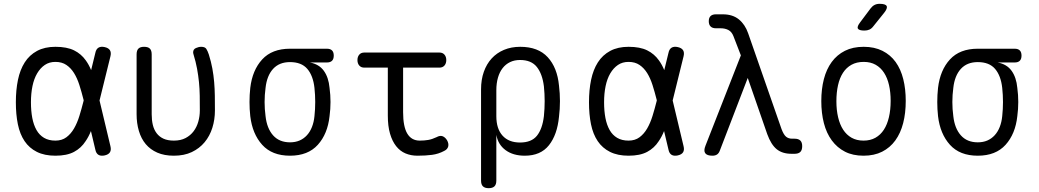

<svg xmlns="http://www.w3.org/2000/svg" viewBox="-20 -805 5440 1005"><path d="M558 -40Q563 -20 555.5 -8Q548 4 528 8.5Q508 13 495.5 5.5Q483 -2 479 -22L456 -119Q444 -89 428 -66Q405 -30 367.5 -10Q330 10 270 10Q213 10 173 -10Q133 -30 108.5 -66.5Q84 -103 73.5 -154.5Q63 -206 63 -270Q63 -334 74 -387Q85 -440 109.5 -478.5Q134 -517 174 -538.5Q214 -560 270 -560Q330 -560 367.5 -541.5Q405 -523 429 -489Q445 -467 457 -438L479 -528Q483 -548 495.5 -555.5Q508 -563 528 -558.5Q548 -554 555.5 -542Q563 -530 558 -510L501 -279ZM418 -280 417 -284Q407 -324 395.5 -360Q384 -396 367.5 -422.5Q351 -449 327.5 -465Q304 -481 270 -481Q238 -481 214.5 -465Q191 -449 174.5 -421Q158 -393 150 -354.5Q142 -316 142 -270Q142 -224 149 -187.5Q156 -151 171 -124.5Q186 -98 210.5 -83.5Q235 -69 270 -69Q304 -69 327.5 -86.5Q351 -104 367.5 -132.5Q384 -161 395.5 -198Q407 -235 417 -275Z M695 -520Q695 -541 704.5 -550.5Q714 -560 734 -560Q755 -560 764.5 -550.5Q774 -541 774 -520V-207Q774 -176 780 -151Q786 -126 800 -107.5Q814 -89 836 -79Q858 -69 890 -69Q926 -69 951.5 -82.5Q977 -96 993.5 -118Q1010 -140 1018 -168.5Q1026 -197 1026 -227Q1026 -268 1025.5 -304Q1025 -340 1021.5 -375Q1018 -410 1011.5 -445.5Q1005 -481 993 -520Q992 -523 991.5 -526Q991 -529 991 -531Q991 -547 1005.5 -553.5Q1020 -560 1033 -560Q1053 -560 1060 -549Q1067 -538 1073 -520Q1085 -482 1091.5 -446.5Q1098 -411 1101 -375.5Q1104 -340 1104.5 -303.5Q1105 -267 1105 -227Q1105 -179 1091.5 -136Q1078 -93 1051 -60.5Q1024 -28 984 -9Q944 10 890 10Q840 10 803.5 -6Q767 -22 743 -50.5Q719 -79 707 -119.5Q695 -160 695 -207Z M1691 -478H1602Q1650 -469 1675 -434.5Q1700 -400 1705 -345Q1710 -308 1710 -271Q1710 -234 1705 -197Q1695 -104 1643.5 -47Q1592 10 1498 10Q1404 10 1352.5 -47Q1301 -104 1290 -197Q1286 -234 1286 -271Q1286 -308 1290 -345Q1301 -438 1352.5 -494Q1404 -550 1498 -550H1691Q1709 -550 1718 -541Q1727 -532 1727 -514Q1727 -496 1718 -487Q1709 -478 1691 -478ZM1498 -60Q1526 -60 1548 -69.5Q1570 -79 1586.5 -97Q1603 -115 1613 -140.5Q1623 -166 1626 -197Q1630 -234 1630 -271Q1630 -308 1626 -345Q1619 -409 1588.5 -444.5Q1558 -480 1498 -480Q1442 -480 1409.5 -444.5Q1377 -409 1370 -345Q1365 -308 1365 -271Q1365 -234 1370 -197Q1377 -133 1409.5 -96.5Q1442 -60 1498 -60Z M2280 -530Q2297 -530 2306.5 -519Q2316 -508 2316 -490.5Q2316 -473 2306.5 -462Q2297 -451 2280 -451H2090V-218Q2090 -142 2112 -105.5Q2134 -69 2177 -69Q2201 -69 2221.5 -72.5Q2242 -76 2265 -87Q2283 -97 2296.5 -92Q2310 -87 2320 -71Q2330 -53 2326 -38Q2322 -23 2305 -15Q2275 1 2241.5 5.5Q2208 10 2165 10Q2131 10 2102.5 -2Q2074 -14 2053.5 -40Q2033 -66 2021.5 -105.5Q2010 -145 2010 -200V-451H1887Q1870 -451 1860.5 -462Q1851 -473 1851 -490.5Q1851 -508 1860.5 -519Q1870 -530 1887 -530Z M2538 180Q2518 180 2508 170.5Q2498 161 2498 140V-337Q2498 -388 2512.5 -429Q2527 -470 2553.5 -499Q2580 -528 2618 -544Q2656 -560 2703 -560Q2797 -560 2847 -505.5Q2897 -451 2906 -357Q2911 -317 2911 -275.5Q2911 -234 2906 -194Q2897 -100 2853.5 -45Q2810 10 2727 10Q2666 10 2626.5 -19Q2587 -48 2578 -99V140Q2578 161 2568 170.5Q2558 180 2538 180ZM2702 -59Q2762 -59 2790.5 -94.5Q2819 -130 2827 -197Q2831 -236 2831 -275.5Q2831 -315 2827 -353Q2819 -418 2790 -454.5Q2761 -491 2702 -491Q2673 -491 2650 -480Q2627 -469 2611 -448.5Q2595 -428 2586.5 -398.5Q2578 -369 2578 -333V-197Q2578 -131 2610.5 -95Q2643 -59 2702 -59Z M3558 -40Q3563 -20 3555.5 -8Q3548 4 3528 8.5Q3508 13 3495.5 5.5Q3483 -2 3479 -22L3456 -119Q3444 -89 3428 -66Q3405 -30 3367.5 -10Q3330 10 3270 10Q3213 10 3173 -10Q3133 -30 3108.5 -66.5Q3084 -103 3073.5 -154.5Q3063 -206 3063 -270Q3063 -334 3074 -387Q3085 -440 3109.5 -478.5Q3134 -517 3174 -538.5Q3214 -560 3270 -560Q3330 -560 3367.5 -541.5Q3405 -523 3429 -489Q3445 -467 3457 -438L3479 -528Q3483 -548 3495.5 -555.5Q3508 -563 3528 -558.5Q3548 -554 3555.5 -542Q3563 -530 3558 -510L3501 -279ZM3418 -280 3417 -284Q3407 -324 3395.5 -360Q3384 -396 3367.5 -422.5Q3351 -449 3327.5 -465Q3304 -481 3270 -481Q3238 -481 3214.5 -465Q3191 -449 3174.5 -421Q3158 -393 3150 -354.5Q3142 -316 3142 -270Q3142 -224 3149 -187.5Q3156 -151 3171 -124.5Q3186 -98 3210.5 -83.5Q3235 -69 3270 -69Q3304 -69 3327.5 -86.5Q3351 -104 3367.5 -132.5Q3384 -161 3395.5 -198Q3407 -235 3417 -275Z M3748 -17Q3743 -3 3733.5 3.5Q3724 10 3709 10Q3681 10 3671.5 -3Q3662 -16 3673 -43L3858 -515L3819 -616Q3810 -639 3792.5 -648Q3775 -657 3752 -657H3727Q3709 -657 3699.5 -666.5Q3690 -676 3690 -694Q3690 -712 3699.5 -721Q3709 -730 3727 -730H3764Q3815 -730 3847.5 -703.5Q3880 -677 3896 -631L4071 -129Q4082 -100 4094.5 -89.5Q4107 -79 4127 -79H4139Q4159 -79 4169 -69.5Q4179 -60 4179 -40Q4179 -19 4169 -9.5Q4159 0 4139 0H4123Q4075 0 4045.5 -24Q4016 -48 3996 -103L3894 -397Z M4500 10Q4444 10 4403 -11Q4362 -32 4334 -70Q4306 -108 4292.5 -160.5Q4279 -213 4279 -276Q4279 -339 4292.5 -391Q4306 -443 4333.5 -480.5Q4361 -518 4402.5 -539Q4444 -560 4501 -560Q4557 -560 4599 -539Q4641 -518 4668 -480.5Q4695 -443 4708 -391Q4721 -339 4721 -277Q4721 -213 4707.5 -160.5Q4694 -108 4666.5 -70Q4639 -32 4597.5 -11Q4556 10 4500 10ZM4500 -69Q4536 -69 4562.5 -84Q4589 -99 4606.5 -126Q4624 -153 4633 -191.5Q4642 -230 4642 -277Q4642 -322 4633.5 -359.5Q4625 -397 4607.5 -424Q4590 -451 4563.5 -466Q4537 -481 4501 -481Q4464 -481 4437 -466Q4410 -451 4392.5 -424Q4375 -397 4366.5 -359Q4358 -321 4358 -275Q4358 -229 4367 -191Q4376 -153 4393.5 -126Q4411 -99 4437.5 -84Q4464 -69 4500 -69ZM4551 -667Q4542 -655 4530.5 -650Q4519 -645 4505 -645Q4476 -645 4470.5 -655.5Q4465 -666 4483 -689L4537 -761Q4546 -773 4557.5 -779Q4569 -785 4584 -785Q4615 -785 4621 -773.5Q4627 -762 4608 -738Z M5291 -478H5202Q5250 -469 5275 -434.5Q5300 -400 5305 -345Q5310 -308 5310 -271Q5310 -234 5305 -197Q5295 -104 5243.5 -47Q5192 10 5098 10Q5004 10 4952.5 -47Q4901 -104 4890 -197Q4886 -234 4886 -271Q4886 -308 4890 -345Q4901 -438 4952.5 -494Q5004 -550 5098 -550H5291Q5309 -550 5318 -541Q5327 -532 5327 -514Q5327 -496 5318 -487Q5309 -478 5291 -478ZM5098 -60Q5126 -60 5148 -69.5Q5170 -79 5186.5 -97Q5203 -115 5213 -140.5Q5223 -166 5226 -197Q5230 -234 5230 -271Q5230 -308 5226 -345Q5219 -409 5188.5 -444.5Q5158 -480 5098 -480Q5042 -480 5009.5 -444.5Q4977 -409 4970 -345Q4965 -308 4965 -271Q4965 -234 4970 -197Q4977 -133 5009.5 -96.5Q5042 -60 5098 -60Z"/></svg>

Font: Maple Mono Normal NL Light
Style: Regular
Weight: 300
Monospace: yes
Designer: subframe7536
Version: Version 7.000